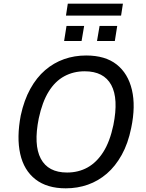

<svg xmlns="http://www.w3.org/2000/svg" viewBox="-20 -1016 794 1045"><path d="M338 9Q236 9 173 -40Q110 -89 90 -178.5Q70 -268 93 -388Q111 -471 145 -532.5Q179 -594 225.5 -634Q272 -674 328.5 -694Q385 -714 449 -714Q553 -714 615 -665Q677 -616 698 -527Q719 -438 694 -319Q677 -235 642.5 -173Q608 -111 561.5 -71Q515 -31 458.5 -11Q402 9 338 9ZM345 -77Q407 -77 456.5 -104.5Q506 -132 542 -188.5Q578 -245 597 -335Q626 -479 585.5 -553.5Q545 -628 441 -628Q380 -628 330 -601Q280 -574 245 -517.5Q210 -461 191 -372Q162 -228 202 -152.5Q242 -77 345 -77ZM339 -931 349 -996H649L639 -931ZM329 -793 342 -875H438L424 -793ZM508 -793 522 -875H618L605 -793Z"/></svg>

Font: Nunito Sans 7pt SemiCondensed Medium
Style: Italic
Weight: 500
Width: 4
Italic angle: -9°
Designer: Vernon Adams
Foundry: Vernon Adams
Version: Version 3.101;gftools[0.9.27]